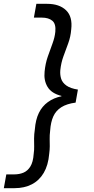

<svg xmlns="http://www.w3.org/2000/svg" viewBox="-40 -831 490 1003"><path d="M206 -811Q270 -811 305 -777.5Q340 -744 332 -677Q329 -639 316.5 -605Q304 -571 291.5 -537Q279 -503 275 -464Q273 -440 279.5 -419.5Q286 -399 307 -384Q328 -369 367 -363L355 -295Q309 -289 280.5 -271Q252 -253 238.5 -223Q225 -193 222 -149Q219 -124 219.5 -104.5Q220 -85 220 -67Q220 -49 217 -27Q212 32 188.5 72Q165 112 126 132Q87 152 36 152H-20L-7 80H34Q61 80 82.5 71Q104 62 118.5 39Q133 16 136 -27Q139 -48 138.5 -66.5Q138 -85 138 -107Q138 -129 142 -155Q146 -206 163 -241Q180 -276 210.5 -298Q241 -320 281 -328V-330Q229 -343 208.5 -377Q188 -411 193 -457Q197 -499 209.5 -535Q222 -571 234 -603Q246 -635 249 -665Q253 -706 233.5 -722.5Q214 -739 178 -739H137L150 -811Z"/></svg>

Font: DM Sans 12pt
Style: Italic
Weight: 400
Italic angle: -10°
Version: Version 4.004;gftools[0.9.30]